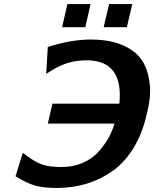

<svg xmlns="http://www.w3.org/2000/svg" viewBox="-20 -911 764 952"><path d="M288 -776 314 -891H429L403 -776ZM494 -776 521 -891H636L609 -776ZM57 -37 93 -153 105 -145Q109 -139 116 -137L118 -135Q157 -106 191.5 -94.5Q226 -83 284 -83Q345 -83 393.5 -105Q442 -127 472.5 -163Q503 -199 520 -231Q537 -263 548 -298H217L240 -397H572Q593 -612 409 -612Q339 -612 280 -585Q259 -576 235 -561Q211 -546 209 -545L217 -678Q332 -715 430 -715Q491 -715 540.5 -703Q590 -691 631 -664Q672 -637 694.5 -594Q717 -551 723 -489.5Q729 -428 708 -346Q686 -249 641.5 -176.5Q597 -104 536.5 -62Q476 -20 407.5 0.5Q339 21 262 21Q195 21 153.5 9Q112 -3 57 -37Z"/></svg>

Font: Coval
Style: ExtraBold Italic
Weight: 800
Foundry: Context Ltd
Version: Version 001.000